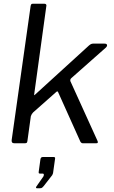

<svg xmlns="http://www.w3.org/2000/svg" viewBox="-20 -762 604 1021"><path d="M498 -14Q501 -8 500 -4Q499 0 491 0H421Q415 0 411 -4Q407 -8 405 -14L289 -272Q286 -280 278 -272L156 -164Q152 -160 149 -155Q146 -150 144 -144L126 -14Q125 -5 122 -2.5Q119 0 109 0H58Q48 0 44.5 -4.5Q41 -9 42 -17L143 -731Q145 -738 147 -740Q149 -742 154 -742H217Q223 -742 225.5 -738Q228 -734 226 -727L162 -262Q161 -255 162 -255.5Q163 -256 170 -262L453 -520Q460 -526 465 -528Q470 -530 475 -530H536Q547 -530 549 -523.5Q551 -517 543 -509L361 -348Q357 -345 355 -341Q353 -337 354 -331L498 -14ZM176 239Q172 239 171.5 236Q171 233 174 229L211 176Q214 169 213 165Q212 161 207 161H193Q188 161 186.5 159Q185 157 186 150L195 85Q197 73 207 73H266Q274 73 273 81L262 159Q260 165 258 169L212 228Q208 233 204 236Q200 239 193 239Z"/></svg>

Font: Libre Franklin
Style: Italic
Weight: 400
Italic angle: -8°
Designer: Pablo Impallari, Rodrigo Fuenzalida, Nhung Nguyen
Foundry: Impallari Type
Version: Version 3.000